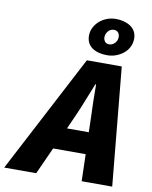

<svg xmlns="http://www.w3.org/2000/svg" viewBox="-162 -969 821 1040"><g transform="rotate(10 248.0 -449.0)"><path d="M376 -696Q353 -696 332.5 -701Q312 -706 296 -716.5Q280 -727 271 -744Q262 -761 262 -784Q262 -807 272.5 -828Q283 -849 300.5 -864.5Q318 -880 341.5 -889Q365 -898 392 -898Q414 -898 434.5 -892.5Q455 -887 471 -876.5Q487 -866 496.5 -849Q506 -832 506 -810Q506 -786 496 -765Q486 -744 468 -729Q450 -714 426.5 -705Q403 -696 376 -696ZM378 -756Q395 -756 408.5 -770Q422 -784 422 -804Q422 -818 414 -828Q406 -838 390 -838Q371 -838 358.5 -823Q346 -808 346 -790Q346 -776 354 -766Q362 -756 378 -756ZM266 -344 232 -268H352L350 -344Q348 -391 347 -435.5Q346 -480 346 -530H342Q322 -482 304.5 -436.5Q287 -391 266 -344ZM-66 0 274 -650H466L528 0H360L356 -148H177L110 0Z"/></g></svg>

Font: TypoPRO Source Sans Pro
Style: Italic
Weight: 900
Italic angle: -11°
Designer: Paul D. Hunt
Foundry: Adobe Systems Incorporated
Version: Version 1.075;PS 2.000;hotconv 1.0.86;makeotf.lib2.5.63406